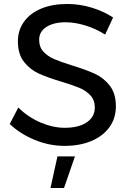

<svg xmlns="http://www.w3.org/2000/svg" viewBox="-20 -728 656 966"><path d="M311 -616Q250 -616 213.5 -592.5Q177 -569 177 -528Q177 -491 199 -467.5Q221 -444 253 -430.5Q285 -417 342 -399Q413 -377 457 -357Q501 -337 532 -297.5Q563 -258 563 -193Q563 -133 530.5 -88Q498 -43 439.5 -18.5Q381 6 305 6Q228 6 155 -24Q82 -54 29 -104L72 -187Q122 -138 184.5 -111.5Q247 -85 306 -85Q376 -85 416.5 -112.5Q457 -140 457 -187Q457 -224 435 -248Q413 -272 379.5 -286Q346 -300 289 -317Q219 -338 175 -358Q131 -378 100.5 -417Q70 -456 70 -520Q70 -576 101 -619Q132 -662 188 -685Q244 -708 318 -708Q381 -708 441.5 -689.5Q502 -671 549 -640L509 -554Q460 -585 407.5 -600.5Q355 -616 311 -616ZM269 59H357L302 218H234Z"/></svg>

Font: Montserrat
Style: Regular
Weight: 400
Designer: Julieta Ulanovsky
Foundry: Julieta Ulanovsky
Version: Version 6.001